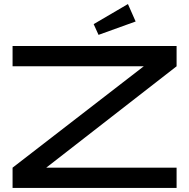

<svg xmlns="http://www.w3.org/2000/svg" viewBox="-20 -927 932 947"><path d="M851 -700H42V-600H689L42 -100V0H851V-100H208L851 -600ZM611 -907 442 -808 466 -755 649 -821Z"/></svg>

Font: Bruno Ace
Style: Regular
Weight: 400
Designer: Astigmatic (AOETI)
Foundry: Astigmatic (AOETI)
Version: Version 1.000